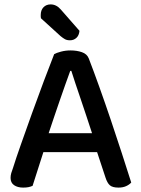

<svg xmlns="http://www.w3.org/2000/svg" viewBox="-20 -843 642 872"><path d="M421 -152H177L128 1Q119 5 109 7Q99 9 85 9Q60 9 44 -2Q28 -13 28 -35Q28 -46 31 -56.5Q34 -67 39 -80Q52 -122 75.5 -188.5Q99 -255 125.5 -329Q152 -403 179 -474.5Q206 -546 226 -597Q236 -603 257 -608.5Q278 -614 300 -614Q329 -614 352 -606Q375 -598 383 -578Q405 -521 431 -448.5Q457 -376 483 -299Q509 -222 533 -148Q557 -74 576 -14Q567 -4 552.5 2.5Q538 9 518 9Q491 9 479 -1.5Q467 -12 459 -37ZM299 -521Q289 -494 277 -460Q265 -426 252 -388.5Q239 -351 226 -312.5Q213 -274 201 -238H398Q385 -278 371.5 -318.5Q358 -359 345.5 -396Q333 -433 322 -465.5Q311 -498 304 -521ZM166 -760Q165 -764 165 -768Q165 -772 165 -775Q165 -797 177.5 -810Q190 -823 210 -823Q236 -823 256 -800L341 -703Q339 -682 327 -671Q315 -660 298 -660Q284 -660 275 -665Q266 -670 255 -679Z"/></svg>

Font: Baloo Bhaina 2 Medium
Style: Regular
Weight: 500
Designer: Yesha Goshar, Manish Minz, Shuchita Grover and Ek Type
Foundry: Ek Type
Version: Version 1.640;hotconv 1.0.111;makeotfexe 2.5.65597; ttfautoh